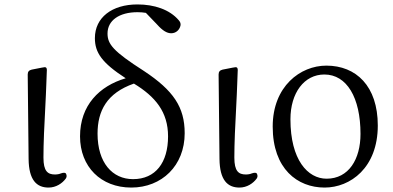

<svg xmlns="http://www.w3.org/2000/svg" viewBox="-20 -828 1772 866"><path d="M199 18C233 18 261 -1 277 -23C282 -31 281 -37 278 -44C275 -50 267 -50 255 -46C248 -43 239 -41 228 -41C195 -41 176 -56 176 -117C176 -180 179 -250 187 -401C188 -432 190 -466 191 -504C192 -515 191 -520 188 -523C185 -526 179 -525 169 -523L123 -514C111 -511 105 -505 105 -492L109 -111C110 -16 145 18 199 18Z M572 18C710 18 813 -81 813 -227C813 -345 762 -420 629 -508C490 -597 465 -629 465 -677C465 -736 518 -773 600 -773C614 -773 626 -772 638 -770L689 -717C713 -690 733 -678 752 -678C773 -678 789 -692 794 -712C796 -722 793 -729 786 -737C745 -785 676 -808 600 -808C485 -808 408 -749 408 -656C408 -591 439 -545 547 -475C428 -440 341 -353 341 -213C341 -76 435 18 572 18ZM420 -225C420 -327 461 -408 584 -451C681 -392 738 -323 738 -213C738 -95 682 -20 580 -20C487 -20 420 -94 420 -225Z M1060 18C1094 18 1122 -1 1138 -23C1143 -31 1142 -37 1139 -44C1136 -50 1128 -50 1116 -46C1109 -43 1100 -41 1089 -41C1056 -41 1037 -56 1037 -117C1037 -180 1040 -250 1048 -401C1049 -432 1051 -466 1052 -504C1053 -515 1052 -520 1049 -523C1046 -526 1040 -525 1030 -523L984 -514C972 -511 966 -505 966 -492L970 -111C971 -16 1006 18 1060 18Z M1444 18C1560 18 1684 -71 1684 -262C1684 -440 1586 -532 1452 -532C1335 -532 1210 -439 1210 -257C1210 -66 1322 18 1444 18ZM1290 -290C1290 -409 1352 -492 1443 -492C1544 -492 1606 -388 1606 -224C1606 -110 1553 -22 1453 -22C1368 -22 1290 -107 1290 -290Z"/></svg>

Font: 寒蝉锦书宋
Style: Regular
Weight: 400
Designer: 寒蝉锦书宋{Warren} 思源宋体{Ryoko NISHIZUKA 西塚涼子 (kana & ideographs); Frank Grießhammer (Latin, Greek & Cyrillic); Wenlong ZHANG 
Foundry: Adobe & ChillType
Version: Version 2.000;Glyphs 3.1.1 (3135)